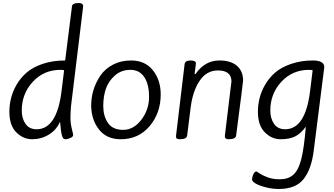

<svg xmlns="http://www.w3.org/2000/svg" viewBox="-20 -907 2208 1270"><path d="M450 -207Q446 -164 446 -127.5Q446 -91 455 -55Q464 -19 464 -14Q464 -2 445 6Q426 14 414 14Q402 14 396.5 5Q391 -4 387.5 -19.5Q384 -35 382.5 -49.5Q381 -64 379.5 -80.5Q378 -97 377 -102Q354 -48 303.5 -17Q253 14 193 14Q133 14 87.5 -32Q42 -78 42 -167Q42 -263 88 -344Q115 -391 155.5 -426.5Q196 -462 262 -484.5Q328 -507 411 -507L456 -864Q457 -887 502 -887Q530 -887 530 -864ZM380 -445Q270 -445 197 -366Q124 -287 124 -176Q124 -123 149 -87.5Q174 -52 222 -52Q356 -52 387 -304L404 -442Q397 -445 380 -445Z M847 -507Q940 -507 991.5 -442Q1043 -377 1043 -283Q1043 -159 969.5 -72.5Q896 14 779 14Q686 14 635.5 -49.5Q585 -113 583 -207Q583 -316 644 -407Q675 -452 727.5 -479.5Q780 -507 847 -507ZM741 -408.5Q699 -372 681 -321.5Q663 -271 663 -205.5Q663 -140 694 -94Q725 -48 794.5 -48Q864 -48 915 -115Q966 -182 966 -266Q966 -350 934 -397.5Q902 -445 842.5 -445Q783 -445 741 -408.5Z M1509 -353 1511 -368Q1511 -441 1421 -441Q1347 -441 1301 -373.5Q1255 -306 1241 -195L1218 -11Q1215 14 1171 14Q1156 14 1150 10Q1144 6 1144 -6L1201 -482Q1204 -507 1240 -507Q1276 -507 1276 -487L1267 -417H1273Q1335 -507 1431 -507Q1507 -507 1547.5 -471.5Q1588 -436 1588 -374Q1588 -365 1542 -11Q1539 14 1493 14Q1467 14 1467 -6Z M2024 -445Q1914 -445 1841 -366Q1768 -287 1768 -176Q1768 -123 1793 -87.5Q1818 -52 1866 -52Q2000 -52 2031 -304L2048 -442Q2041 -445 2024 -445ZM1686 -167Q1686 -263 1732 -344Q1759 -391 1799.5 -426.5Q1840 -462 1906 -484.5Q1972 -507 2048.5 -507Q2125 -507 2125 -463L2055 91Q2040 211 1988.5 277Q1937 343 1824 343Q1781 343 1738 332Q1695 321 1671 307Q1647 293 1647 279.5Q1647 266 1655.5 246.5Q1664 227 1677 227Q1678 227 1685.5 232.5Q1693 238 1706 245.5Q1719 253 1736 260Q1776 279 1830.5 279Q1885 279 1919 250Q1953 221 1972 148.5Q1991 76 2003 -69Q1970 -24 1933 -5Q1896 14 1836.5 14Q1777 14 1731.5 -32Q1686 -78 1686 -167Z"/></svg>

Font: Kite One
Style: Regular
Weight: 400
Designer: Eduardo Rodriguez Tunni
Foundry: Eduardo Rodriguez Tunni
Version: Version 1.001